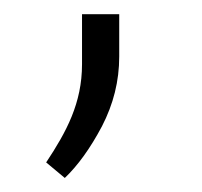

<svg xmlns="http://www.w3.org/2000/svg" viewBox="-20 -109 286 272"><path d="M96.2 -18.1C96.2 37.1 74.2 77.6 45.4 121.1L71.8 143.1C90.3 125.5 107.9 101.1 124.5 69.8C140.6 38.6 148.9 5.9 148.9 -28.8V-88.9H96.2Z"/></svg>

Font: Vazirmatn ExtraLight
Style: Regular
Weight: 200
Designer: Saber Rastikerdar
Foundry: Saber Rastikerdar
Version: Version 33.003